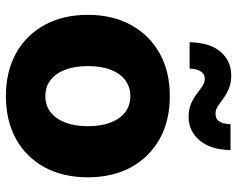

<svg xmlns="http://www.w3.org/2000/svg" viewBox="-96 -689 796 644"><g transform="rotate(90 302.0 -367.0)"><path d="M302.2 11.2Q219.7 11.2 158.4 -22.9Q97.2 -57.1 63.5 -118.9Q29.8 -180.7 29.8 -263.7Q29.8 -346.2 63.5 -408Q97.2 -469.7 158.4 -504.2Q219.7 -538.6 302.2 -538.6Q385.3 -538.6 446.5 -504.2Q507.8 -469.7 541.3 -408Q574.7 -346.2 574.7 -263.7Q574.7 -180.7 541.3 -118.9Q507.8 -57.1 446.5 -22.9Q385.3 11.2 302.2 11.2ZM302.2 -121.1Q333.5 -121.1 356 -138.4Q378.4 -155.8 390.9 -187.7Q403.3 -219.7 403.3 -263.7Q403.3 -308.6 390.9 -340.3Q378.4 -372.1 356 -389.2Q333.5 -406.2 302.2 -406.2Q272 -406.2 249 -389.2Q226.1 -372.1 213.9 -340.3Q201.7 -308.6 201.7 -263.7Q201.7 -219.7 213.9 -187.7Q226.1 -155.8 248.8 -138.4Q271.5 -121.1 302.2 -121.1ZM372.6 -601.6Q347.2 -601.6 328.4 -609.6Q309.6 -617.7 295.4 -628.7Q281.2 -639.6 269 -647.7Q256.8 -655.8 244.1 -655.8Q228 -655.8 219.5 -642.3Q210.9 -628.9 210 -605H121.6Q123 -673.8 154.1 -709.2Q185.1 -744.6 232.4 -744.6Q257.8 -744.6 276.6 -736.8Q295.4 -729 309.6 -718.5Q323.7 -708 335.9 -700Q348.1 -691.9 360.8 -691.9Q379.4 -691.9 387.5 -704.8Q395.5 -717.8 396.5 -742.2H483.4Q481.9 -674.3 450.4 -637.9Q418.9 -601.6 372.6 -601.6Z"/></g></svg>

Font: Inter 24pt ExtraBold
Style: Regular
Weight: 800
Designer: Rasmus Andersson
Foundry: rsms
Version: Version 4.001;git-66647c0bb